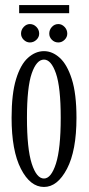

<svg xmlns="http://www.w3.org/2000/svg" viewBox="-20 -731 352 762"><path d="M154.5 11Q100 11 63 -61Q26 -133 26 -263.5Q26 -359 43.8 -417Q61.5 -475 91 -501.5Q120.5 -528 154.5 -528Q188 -528 217.2 -501.5Q246.5 -475 265 -417Q283.5 -359 283.5 -263.5Q283.5 -133 245.8 -61Q208 11 154.5 11ZM154.5 -22.5Q183 -22.5 202 -81.5Q221 -140.5 221 -263.5Q221 -385 202 -439.8Q183 -494.5 154.5 -494.5Q125 -494.5 106 -439.8Q87 -385 87 -263.5Q87 -140.5 106 -81.5Q125 -22.5 154.5 -22.5ZM211.5 -562.5Q196.5 -562.5 186 -573Q175.5 -583.5 175.5 -597.5Q175.5 -613 186 -624.2Q196.5 -635.5 211.5 -635.5Q225.5 -635.5 236.2 -624.2Q247 -613 247 -597.5Q247 -583.5 236.2 -573Q225.5 -562.5 211.5 -562.5ZM98.5 -562.5Q85 -562.5 74.2 -573Q63.5 -583.5 63.5 -597.5Q63.5 -613 74.2 -624.2Q85 -635.5 98.5 -635.5Q113.5 -635.5 124.5 -624.2Q135.5 -613 135.5 -597.5Q135.5 -583.5 124.5 -573Q113.5 -562.5 98.5 -562.5ZM56 -678.5V-711H254.5V-678.5Z"/></svg>

Font: Imbue 10pt Light
Style: Regular
Weight: 300
Designer: Tyler Finck
Foundry: Etcetera Type Company
Version: Version 1.102; ttfautohint (v1.8.3)